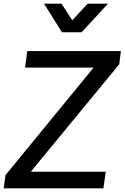

<svg xmlns="http://www.w3.org/2000/svg" viewBox="-38 -1022 676 1042"><path d="M-18 0H523L536 -90H129L609 -673L618 -745H110L98 -655H470L-8 -72ZM201 -1002 298 -847H405L548 -1002H438L354 -912L296 -1002Z"/></svg>

Font: Mluvka Medium
Style: Italic
Weight: 500
Italic angle: -8°
Designer: Modified by Jiří Krblich, Original typeface by Gumpita Rahayu
Foundry: Gumpita Rahayu & Jiří Krblich
Version: Version 2.000;Glyphs 3.1.1 (3134)